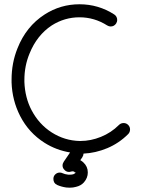

<svg xmlns="http://www.w3.org/2000/svg" viewBox="-20 -685 684 899"><path d="M353 -24.9H356.9Q404.8 -24.9 452.6 -44.2Q500.5 -63.5 537.1 -100.1Q545.9 -108.9 559.1 -108.9Q571.3 -108.9 580.1 -100.1Q588.9 -91.3 588.9 -79.1Q588.9 -65.9 580.1 -57.1Q537.1 -14.2 482.2 8.8Q427.2 31.7 371.1 34.2Q371.1 42 365.2 51.8L356 64.9Q365.7 70.8 370.1 75.2Q391.1 94.7 391.1 122.1V123Q391.1 147.9 373 168.9Q358.9 184.6 335.9 189.9Q322.8 193.8 306.2 193.8Q295.9 193.8 290 192.9Q268.1 189.9 248 181.2Q230 173.3 230 152.8Q230 139.6 239 131.3Q248 123 259.8 123Q267.1 123 272.9 126Q283.2 130.9 298.8 132.8H309.1Q315.4 132.8 323.2 130.9Q331.1 127 333 125Q335 123 335 121.1L331.1 124Q331.1 122.1 330.1 121.1Q326.2 117.2 320.8 117.2H318.8Q314.9 117.2 313 118.2Q307.1 120.1 303.2 120.1Q288.6 120.1 278.8 106.9Q272.9 99.6 272.9 89.8Q272.9 80.6 278.8 71.8L308.1 28.8Q243.2 18.1 189 -16.1Q114.7 -63 74.2 -142.1Q37.1 -214.8 34.2 -298.8V-312Q34.2 -390.6 62 -459Q102.5 -561.5 189 -617.2Q263.2 -665 352.1 -665Q440.9 -665 515.1 -617.2Q528.8 -607.9 528.8 -590.8Q528.8 -583.5 523.9 -575.2Q514.6 -561 498 -561Q490.2 -561 481.9 -565.9Q421.9 -604 352.1 -604Q282.2 -604 222.2 -565.9Q152.8 -520 118.2 -434.1Q94.2 -376 94.2 -311V-300.8Q97.2 -227.1 127.9 -168.9Q162.6 -103 222.2 -64.9Q282.7 -26.4 353 -24.9Z"/></svg>

Font: Beon
Style: Regular
Weight: 400
Designer: BSozoo
Foundry: BSozoo
Version: Version 1.001;PS 001.001;hotconv 1.0.70;makeotf.lib2.5.58329